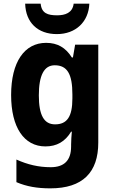

<svg xmlns="http://www.w3.org/2000/svg" viewBox="-20 -793 627 1053"><path d="M470 -773H384C378 -722 337 -709 293 -709C242 -709 208 -720 203 -773H118C121 -669 187 -606 292 -606C395 -606 466 -673 470 -773ZM233 -558C114 -558 41 -453 41 -272C41 -94 112 10 229 10C291 10 337 -16 370 -71H374C372 -50 370 -21 370 0V10C370 88 331 124 258 124C192 124 132 110 70 82V206C126 230 184 240 256 240C434 240 519 152 519 -11V-548H392L380 -478H374C340 -532 295 -558 233 -558ZM280 -435C349 -435 377 -387 377 -275V-253C377 -152 347 -111 282 -111C221 -111 193 -162 193 -270C193 -380 222 -435 280 -435Z"/></svg>

Font: Noto Sans Armenian SemiCondensed Medium
Style: Regular
Weight: 500
Width: 4
Designer: Monotype Design Team
Foundry: Monotype Imaging Inc.
Version: Version 2.008